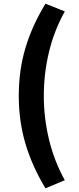

<svg xmlns="http://www.w3.org/2000/svg" viewBox="-20 -826 430 1043"><path d="M82 -305Q82 -444 118 -565Q154 -686 227 -806L332 -764Q274 -660 246 -543Q218 -426 218 -305Q218 -184 246.5 -67Q275 50 332 153L227 197Q155 78 118.5 -44.5Q82 -167 82 -305Z"/></svg>

Font: Nebula Sans Bold
Style: Regular
Weight: 700
Designer: Paul D. Hunt for Adobe (as Source Sans)
Foundry: Nebula Entertainment & Broadcasting LLC
Version: Version 1.010